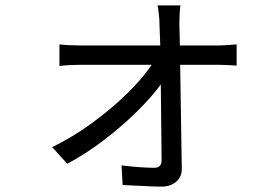

<svg xmlns="http://www.w3.org/2000/svg" viewBox="-20 -632 1040 714"><path d="M581 62Q551 62 508.5 59.5Q466 57 436 56L432 -17Q462 -13 497 -10.5Q532 -8 554 -8Q581 -8 581 -37L578 -318Q544 -271 488 -216Q432 -161 365 -110Q298 -59 230 -23L174 -85Q249 -121 321 -173.5Q393 -226 451.5 -283Q510 -340 544 -391H277Q257 -391 238 -390Q219 -389 201 -387V-467Q218 -465 237.5 -464Q257 -463 275 -463H576L573 -544Q573 -559 571 -577Q569 -595 566 -612H651Q649 -596 648 -578.5Q647 -561 647 -544L649 -463H793Q808 -463 829 -464.5Q850 -466 860 -467V-388Q847 -389 828 -390Q809 -391 795 -391H650L656 -7Q657 25 635.5 43.5Q614 62 581 62Z"/></svg>

Font: Chocolate Classical Sans
Style: Regular
Weight: 400
Designer: 田海東、宇文滿月
Foundry: Moonlit Owen
Version: Version 1.001